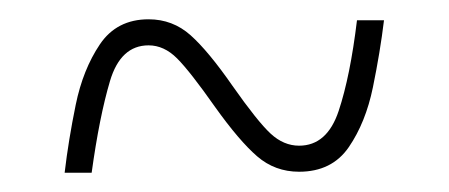

<svg xmlns="http://www.w3.org/2000/svg" viewBox="-20 -456 465 199"><path d="M47 -277Q51 -311 58.5 -347.5Q66 -384 83.5 -410Q101 -436 134 -436Q159 -436 177.5 -419.5Q196 -403 221 -367Q247 -330 260.5 -317.5Q274 -305 290 -305Q319 -305 331 -341Q343 -377 350 -435H378Q374 -402 366.5 -365.5Q359 -329 341.5 -303.5Q324 -278 290 -278Q265 -278 246.5 -294Q228 -310 203 -345Q177 -382 163.5 -395.5Q150 -409 134 -409Q105 -409 94 -372Q83 -335 75 -277Z"/></svg>

Font: Noto Serif Tamil ExtraCondensed Thin
Style: Regular
Weight: 100
Width: 2
Designer: Indian Type Foundry, Tom Grace, and the Monotype Design Team
Foundry: Monotype Imaging Inc.
Version: Version 2.004; ttfautohint (v1.8.4.7-5d5b)